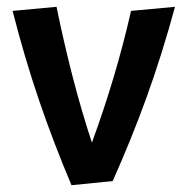

<svg xmlns="http://www.w3.org/2000/svg" viewBox="-20 -532 548 564"><path d="M365 -500C334 -364 296 -239 250 -113C208 -240 174 -376 146 -512L17 -500C65 -311 121 -152 190 12L311 0C384 -164 443 -323 494 -512Z"/></svg>

Font: CantoraOne
Style: Regular
Weight: 400
Designer: Pablo Impallari, Rodrigo Fuenzalida
Foundry: Pablo Impallari
Version: Version 1.001